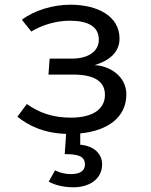

<svg xmlns="http://www.w3.org/2000/svg" viewBox="-20 -558 640 816"><path d="M517 -157C517 -236 442 -280 381 -281C443 -299 488 -335 488 -394C488 -490 394 -538 279 -538C205 -538 126 -514 73 -474L113 -424C162 -454 223 -470 276 -470C355 -470 400 -445 400 -389C400 -341 357 -309 286 -309H191L186 -241H292C379 -241 426 -213 426 -155C426 -96 377 -58 281 -58C201 -58 143 -81 94 -116L54 -62C101 -24 166 8 261 11L255 97C308 97 341 104 341 141C341 170 317 182 281 182C259 182 233 176 214 166L187 214C213 229 252 238 292 238C356 238 414 206 414 140C414 101 386 63 321 57V9C436 -2 517 -58 517 -157Z"/></svg>

Font: FiraMono Nerd Font
Style: Regular
Weight: 400
Designer: Carrois Corporate & Edenspiekermann AG
Foundry: Carrois Corporate GbR & Edenspiekermann AG
Version: Version 003.206;Nerd Fonts 3.3.0